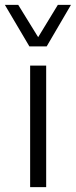

<svg xmlns="http://www.w3.org/2000/svg" viewBox="-44 -770 312 790"><path d="M-24 -750H31L113 -617L194 -750H248L148 -579H77ZM80 -500H146V0H80Z"/></svg>

Font: Oakes Grotesk Light
Style: Regular
Weight: 300
Designer: Samuel Oakes
Foundry: Samuel Oakes
Version: Version 1.000;PS 001.000;hotconv 1.0.88;makeotf.lib2.5.64775